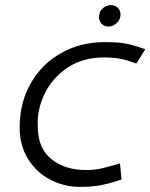

<svg xmlns="http://www.w3.org/2000/svg" viewBox="-20 -723 589 752"><path d="M57 0ZM389 -558Q296 -558 220 -515.5Q144 -473 100.5 -397Q57 -321 57 -223Q57 -155 88.5 -102.5Q120 -50 174.5 -20.5Q229 9 296 9Q341 9 376.5 2Q412 -5 456 -20L450 -83Q407 -70 378 -63.5Q349 -57 318 -57Q234 -57 181 -100Q128 -143 128 -227Q124 -290 153.5 -353Q183 -416 243 -457Q303 -498 388 -498Q427 -498 453.5 -492.5Q480 -487 514 -474L549 -530Q499 -548 469 -553Q439 -558 389 -558ZM368 -656Q368 -662 369 -666Q371 -681 384.5 -692Q398 -703 414 -703Q431 -703 441.5 -692.5Q452 -682 452 -665Q452 -647 437.5 -633Q423 -619 405 -619Q389 -619 378.5 -629.5Q368 -640 368 -656Z"/></svg>

Font: Cambay Devanagari
Style: Italic
Weight: 400
Italic angle: -11°
Designer: Pooja Saxena
Foundry: Pooja Saxena
Version: Version 1.018;PS 001.018;hotconv 1.0.70;makeotf.lib2.5.58329